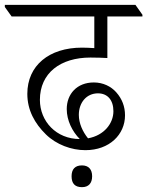

<svg xmlns="http://www.w3.org/2000/svg" viewBox="-53 -643 609 794"><path d="M300 -22C400 -22 464 -87 464 -166C464 -202 452 -234 428 -261C406 -286 373 -302 335 -302C265 -302 223 -254 223 -192C223 -145 246 -99 277 -68C180 -68 112 -141 112 -230C112 -341 197 -405 321 -405C349 -405 372 -404 391 -403V-575H536V-582L507 -623H-33V-614L-5 -575H337V-444C321 -445 304 -446 286 -446C150 -446 60 -372 60 -255C60 -188 90 -133 137 -87C180 -45 242 -22 300 -22ZM273 -168C273 -219 305 -257 352 -257C392 -257 416 -229 416 -183C416 -133 378 -83 311 -71C289 -98 273 -133 273 -168ZM286 131C313 131 328 115 328 86C328 57 313 41 286 41C257 41 243 57 243 86C243 116 257 131 286 131Z"/></svg>

Font: Noto Serif Devanagari Light
Style: Regular
Weight: 300
Designer: Universal Thirst, Indian Type Foundry and the Monotype Design Team
Foundry: Monotype Imaging Inc.
Version: Version 2.004